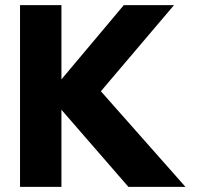

<svg xmlns="http://www.w3.org/2000/svg" viewBox="-20 -722 793 741"><path d="M695.7 -0.9 369.3 -369.8 651.5 -702.1H457.7L217.1 -415.7V-702.1H57.3V-0.9H217.1V-298.4L475.5 -0.9Z"/></svg>

Font: Sztylet
Style: Bd
Weight: 700
Foundry: Cannot Into Space Fonts, PlusOne Fonts
Version: Version 0.12